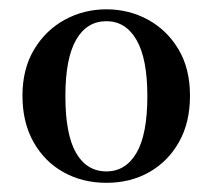

<svg xmlns="http://www.w3.org/2000/svg" viewBox="-20 -853 456 412"><path d="M208.4 -460.7Q157.2 -460.7 116.4 -483.4Q75.6 -506.1 51.9 -548.2Q28.2 -590.4 28.2 -647.7Q28.2 -705 53.1 -746.7Q78.1 -788.4 119.1 -810.7Q160.1 -833 208.4 -833Q256.7 -833 297.6 -810.7Q338.5 -788.4 363.1 -747Q387.7 -705.7 387.7 -647.7Q387.7 -589.7 363.9 -547.9Q340.2 -506.1 299.9 -483.4Q259.6 -460.7 208.4 -460.7ZM208.4 -485.2Q249.6 -485.2 272.9 -524.9Q296.2 -564.7 296.2 -646.7Q296.2 -727.3 272.9 -767.4Q249.6 -807.5 208.4 -807.5Q166.2 -807.5 143.2 -767.4Q120.3 -727.3 120.3 -646.7Q120.3 -564.7 143.2 -524.9Q166.2 -485.2 208.4 -485.2Z"/></svg>

Font: Noto Serif KR ExtraLight
Style: Regular
Weight: 200
Designer: Ryoko NISHIZUKA 西塚涼子 (kana & ideographs); Frank Grießhammer (Latin, Greek & Cyrillic); Wenlong ZHANG 张文龙 (bopomofo); San
Foundry: Adobe
Version: Version 2.002-H1;hotconv 1.1.0;makeotfexe 2.6.0